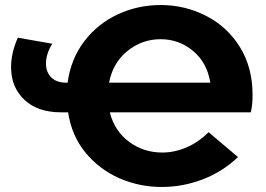

<svg xmlns="http://www.w3.org/2000/svg" viewBox="-20 -732 1058 764"><path d="M978 -285H417Q436 -210 494 -167.5Q552 -125 626 -125Q674 -125 722 -145.5Q770 -166 810 -206L927 -107Q865 -48 786 -18Q707 12 624 12Q534 12 454.5 -23Q375 -58 320 -125Q265 -192 251 -285H223Q130 -285 77 -335Q24 -385 24 -465Q24 -521 51 -582L188 -558Q163 -518 163 -479Q163 -445 184 -424Q205 -403 244 -403H249Q262 -498 315.5 -568Q369 -638 449 -675Q529 -712 619 -712Q716 -712 800 -669Q884 -626 934.5 -545Q985 -464 985 -354Q985 -314 978 -285ZM414 -403H817Q804 -483 748 -529.5Q692 -576 619 -576Q545 -576 487 -529Q429 -482 414 -403Z"/></svg>

Font: mBank
Style: Bold
Weight: 700
Designer: Julieta Ulanovsky
Foundry: Julieta Ulanovsky
Version: Version 7.200